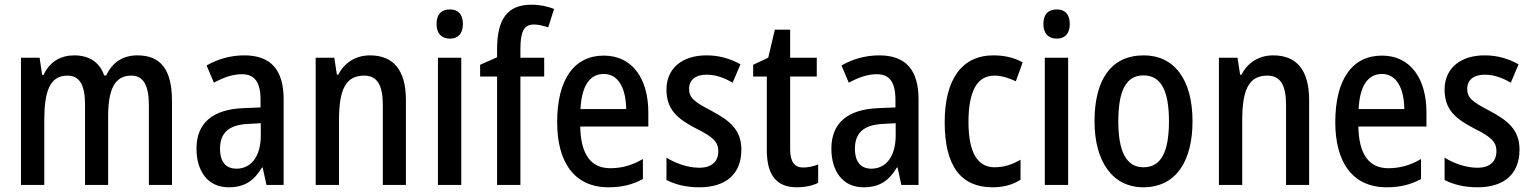

<svg xmlns="http://www.w3.org/2000/svg" viewBox="-20 -878 6504 815"><path d="M564 -643C504 -643 458 -616 431 -558H422C405 -610 362 -643 295 -643C239 -643 191 -617 165 -560H159L148 -633H69V-93H168V-367C168 -485 189 -557 266 -557C317 -557 341 -519 341 -433V-93H439V-383C439 -497 466 -557 537 -557C588 -557 612 -517 612 -431V-93H710V-450C710 -581 663 -643 564 -643Z M1017 -643C959 -643 903 -627 857 -600L888 -527C930 -550 969 -563 1007 -563C1061 -563 1086 -529 1086 -454V-422L1014 -419C883 -414 814 -356 814 -247C814 -153 861 -83 950 -83C1018 -83 1058 -110 1092 -167H1095L1111 -93H1184V-456C1184 -579 1132 -643 1017 -643ZM1033 -352 1087 -355V-303C1087 -213 1045 -162 984 -162C941 -162 914 -188 914 -247C914 -312 949 -348 1033 -352Z M1550 -643C1494 -643 1443 -615 1416 -561H1410L1399 -633H1320V-93H1419V-367C1419 -498 1447 -557 1526 -557C1582 -557 1605 -515 1605 -433V-93H1703V-453C1703 -582 1649 -643 1550 -643Z M1890 -838C1854 -838 1833 -818 1833 -776C1833 -735 1855 -714 1890 -714C1924 -714 1945 -735 1945 -776C1945 -817 1925 -838 1890 -838ZM1938 -633H1839V-93H1938Z M2290 -553V-633H2189V-669C2189 -744 2204 -774 2246 -774C2267 -774 2287 -768 2307 -762L2332 -840C2304 -851 2273 -858 2236 -858C2135 -858 2090 -799 2090 -668V-635L2018 -603V-553H2090V-93H2189V-553Z M2543 -642C2417 -642 2345 -541 2345 -359C2345 -192 2416 -83 2563 -83C2619 -83 2665 -94 2709 -118V-203C2662 -176 2620 -164 2570 -164C2488 -164 2445 -223 2443 -341H2732V-401C2732 -543 2665 -642 2543 -642ZM2543 -564C2607 -564 2637 -500 2638 -415H2444C2449 -516 2485 -564 2543 -564Z M3127 -243C3127 -328 3076 -367 3001 -407C2926 -446 2905 -463 2905 -501C2905 -538 2932 -561 2979 -561C3020 -561 3055 -547 3090 -527L3123 -605C3078 -630 3032 -643 2979 -643C2876 -643 2809 -588 2809 -498C2809 -413 2855 -374 2934 -333C3012 -295 3029 -272 3029 -236C3029 -193 3002 -166 2948 -166C2898 -166 2845 -186 2809 -209V-114C2846 -95 2891 -83 2949 -83C3060 -83 3127 -138 3127 -243Z M3390 -167C3351 -167 3334 -193 3334 -245V-553H3447V-633H3334V-752H3269L3241 -633L3177 -603V-553H3235V-240C3235 -129 3281 -83 3362 -83C3397 -83 3430 -90 3453 -102V-180C3433 -172 3411 -167 3390 -167Z M3712 -643C3654 -643 3598 -627 3552 -600L3583 -527C3625 -550 3664 -563 3702 -563C3756 -563 3781 -529 3781 -454V-422L3709 -419C3578 -414 3509 -356 3509 -247C3509 -153 3556 -83 3645 -83C3713 -83 3753 -110 3787 -167H3790L3806 -93H3879V-456C3879 -579 3827 -643 3712 -643ZM3728 -352 3782 -355V-303C3782 -213 3740 -162 3679 -162C3636 -162 3609 -188 3609 -247C3609 -312 3644 -348 3728 -352Z M4193 -83C4238 -83 4278 -93 4312 -115V-200C4277 -180 4243 -168 4202 -168C4128 -168 4091 -233 4091 -360C4091 -490 4127 -557 4201 -557C4230 -557 4261 -548 4292 -533L4321 -613C4290 -631 4249 -643 4197 -643C4062 -643 3990 -540 3990 -359C3990 -172 4060 -83 4193 -83Z M4466 -838C4430 -838 4409 -818 4409 -776C4409 -735 4431 -714 4466 -714C4500 -714 4521 -735 4521 -776C4521 -817 4501 -838 4466 -838ZM4514 -633H4415V-93H4514Z M5042 -363C5042 -545 4961 -643 4835 -643C4696 -643 4626 -539 4626 -363C4626 -195 4701 -83 4833 -83C4973 -83 5042 -196 5042 -363ZM4727 -363C4727 -492 4759 -558 4834 -558C4909 -558 4942 -492 4942 -363C4942 -234 4909 -168 4834 -168C4760 -168 4727 -236 4727 -363Z M5384 -643C5328 -643 5277 -615 5250 -561H5244L5233 -633H5154V-93H5253V-367C5253 -498 5281 -557 5360 -557C5416 -557 5439 -515 5439 -433V-93H5537V-453C5537 -582 5483 -643 5384 -643Z M5846 -642C5720 -642 5648 -541 5648 -359C5648 -192 5719 -83 5866 -83C5922 -83 5968 -94 6012 -118V-203C5965 -176 5923 -164 5873 -164C5791 -164 5748 -223 5746 -341H6035V-401C6035 -543 5968 -642 5846 -642ZM5846 -564C5910 -564 5940 -500 5941 -415H5747C5752 -516 5788 -564 5846 -564Z M6430 -243C6430 -328 6379 -367 6304 -407C6229 -446 6208 -463 6208 -501C6208 -538 6235 -561 6282 -561C6323 -561 6358 -547 6393 -527L6426 -605C6381 -630 6335 -643 6282 -643C6179 -643 6112 -588 6112 -498C6112 -413 6158 -374 6237 -333C6315 -295 6332 -272 6332 -236C6332 -193 6305 -166 6251 -166C6201 -166 6148 -186 6112 -209V-114C6149 -95 6194 -83 6252 -83C6363 -83 6430 -138 6430 -243Z"/></svg>

Font: Noto Sans Kannada UI Condensed Medium
Style: Regular
Weight: 500
Width: 3
Designer: Jelle Bosma - Monotype Design Team
Foundry: Monotype Imaging Inc.
Version: Version 2.005